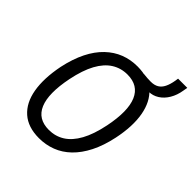

<svg xmlns="http://www.w3.org/2000/svg" viewBox="-223 -988 1152 1152"><g transform="rotate(45 353.0 -412.5)"><path d="M290 9Q197 9 142 -39.5Q87 -88 71.5 -176.5Q56 -265 80 -386Q98 -470 129 -532Q160 -594 202.5 -634.5Q245 -675 295.5 -694.5Q346 -714 404 -714Q499 -714 553 -665.5Q607 -617 623 -528.5Q639 -440 614 -320Q596 -235 564.5 -173Q533 -111 491 -70.5Q449 -30 398 -10.5Q347 9 290 9ZM297 -68Q352 -68 396.5 -96Q441 -124 473.5 -183Q506 -242 525 -335Q555 -483 522 -560Q489 -637 396 -637Q341 -637 296.5 -609Q252 -581 220 -522.5Q188 -464 169 -371Q139 -222 171.5 -145Q204 -68 297 -68ZM490 -654 463 -709Q482 -707 496 -706Q510 -705 524 -705Q555 -705 575 -717Q595 -729 607 -753.5Q619 -778 625 -814L628 -834H706L701 -805Q694 -761 673.5 -726.5Q653 -692 623 -673Q593 -654 559 -654Z"/></g></svg>

Font: Nunito Sans 10pt Condensed Medium
Style: Italic
Weight: 500
Width: 3
Italic angle: -9°
Designer: Vernon Adams
Foundry: Vernon Adams
Version: Version 3.101;gftools[0.9.27]